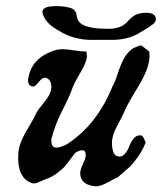

<svg xmlns="http://www.w3.org/2000/svg" viewBox="-20 -624 543 644"><path d="M469.7 -581.1Q502.9 -581.1 502.9 -559.6Q502.9 -554.7 500 -550.3Q497.1 -545.9 490.7 -541Q484.4 -536.1 478.5 -532.2Q472.7 -528.3 463.4 -522.9Q454.1 -517.6 449.2 -514.6Q410.2 -490.2 355.5 -490.2Q350.6 -490.2 339.4 -490.2Q328.1 -490.2 321.3 -490.2Q316.4 -490.2 310.1 -490.2Q303.7 -490.2 297.9 -490.2Q292 -490.2 287.1 -490.2Q232.4 -490.2 186.5 -515.6Q168.9 -525.4 157.2 -533.7Q145.5 -542 137.2 -552.2Q128.9 -562.5 124 -575.2L122.1 -584Q122.1 -603.5 168 -603.5Q191.4 -603.5 211.9 -598.6Q224.6 -595.7 230.5 -588.4Q236.3 -581.1 236.8 -573.2Q237.3 -565.4 241.7 -556.6Q246.1 -547.9 255.9 -542Q281.2 -527.3 343.8 -527.3Q361.3 -527.3 377.9 -532.2Q395.5 -537.1 412.1 -556.2Q428.7 -575.2 449.2 -579.1Q459 -581.1 469.7 -581.1ZM91.8 -334Q74.2 -334 74.2 -355.5Q74.2 -364.3 80.1 -381.8Q95.7 -428.7 152.3 -451.2Q170.9 -459 191.4 -459Q203.1 -459 228.5 -455.1Q253.9 -451.2 269.5 -451.2Q271.5 -441.4 271.5 -436.5Q271.5 -417 250 -380.9Q228.5 -344.7 222.7 -328.1Q213.9 -301.8 189.9 -255.4Q166 -209 152.3 -158.2V-151.4Q152.3 -128.9 169.9 -128.9Q181.6 -128.9 205.1 -140.6Q304.7 -205.1 357.4 -334Q366.2 -349.6 375 -377.4Q383.8 -405.3 395.5 -427.2Q407.2 -449.2 427.7 -462.9Q447.3 -471.7 454.1 -471.7L480.5 -451.2Q481.4 -445.3 481.4 -434.6Q481.4 -395.5 442.9 -332.5Q404.3 -269.5 395.5 -246.1Q391.6 -236.3 373.5 -203.1Q355.5 -169.9 355.5 -145.5V-140.6Q357.4 -102.5 375 -99.6Q376 -99.6 377.9 -99.6L379.9 -98.6Q391.6 -98.6 400.4 -109.9Q409.2 -121.1 414.1 -134.3Q418.9 -147.5 427.7 -158.7Q436.5 -169.9 448.2 -169.9H451.2Q456.1 -169.9 459 -166Q461.9 -162.1 464.4 -155.8Q466.8 -149.4 468.8 -146.5Q458 -119.1 441.4 -96.2Q424.8 -73.2 414.1 -63.5Q403.3 -53.7 375 -29.3Q367.2 -26.4 342.3 -12.7Q317.4 1 301.8 1Q300.8 1 297.9 0.5Q294.9 0 293 0Q249 -6.8 249 -43.9Q249 -53.7 257.3 -71.8Q265.6 -89.8 267.6 -99.6V-103.5Q267.6 -120.1 255.9 -120.1Q246.1 -120.1 232.4 -111.3Q229.5 -108.4 218.3 -92.8Q207 -77.1 198.2 -66.9Q189.5 -56.6 171.9 -43.5Q154.3 -30.3 134.8 -23.4Q127.9 -21.5 114.7 -15.1Q101.6 -8.8 93.8 -8.8Q87.9 -8.8 82 -11.7Q43.9 -28.3 41 -85.9V-97.7Q41 -124 49.8 -146.5Q58.6 -168.9 76.7 -198.7Q94.7 -228.5 102.5 -246.1Q107.4 -255.9 129.9 -283.2Q152.3 -310.5 152.3 -332V-334Q150.4 -359.4 132.8 -363.3H129.9Q121.1 -363.3 109.9 -348.6Q98.6 -334 91.8 -334Z"/></svg>

Font: Essays1743
Style: Italic
Weight: 500
Italic angle: -10°
Designer: Based on the typeface in a 1743 English translation of the essays of Montaigne.  PostScript/TrueType font designed by Jo
Version: Version 002.100